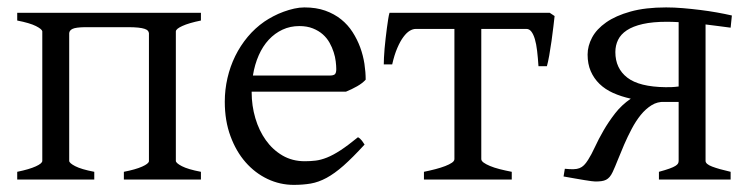

<svg xmlns="http://www.w3.org/2000/svg" viewBox="-20 -489 2040 523"><path d="M317.4 0V-21Q349.6 -27.3 367.2 -35.2Q384.8 -43 385.7 -49.8V-398.4Q385.3 -402.3 382.8 -405.3Q380.4 -408.2 374 -410.4Q367.7 -412.6 356.4 -413.8Q345.2 -415 327.6 -415H211.9Q186.5 -414.6 177.7 -410.4Q168.9 -406.2 168.5 -398.4V-50.8Q168.5 -44.9 184.8 -36.4Q201.2 -27.8 236.8 -21V0H26.9V-21Q60.1 -27.8 77.6 -35.9Q95.2 -43.9 95.2 -50.8V-403.8Q94.2 -409.7 77.9 -418Q61.5 -426.3 26.9 -433.1V-454.1H527.3V-433.1Q494.1 -426.3 476.6 -418.2Q459 -410.2 459 -403.3V-50.8Q459 -44.9 475.3 -36.4Q491.7 -27.8 527.3 -21V0Z M795.4 -418Q770.5 -418 749.5 -408.2Q728.5 -398.4 712.2 -380.9Q695.8 -363.3 684.8 -338.4Q673.8 -313.5 668.9 -283.2H877.4Q888.7 -283.2 892.3 -286.9Q896 -290.5 896 -300.8Q896 -309.6 894.5 -321.8Q893.1 -334 888.9 -346.9Q884.8 -359.9 877.7 -372.6Q870.6 -385.3 859.4 -395.3Q848.1 -405.3 832.3 -411.6Q816.4 -418 795.4 -418ZM976.1 -272Q967.3 -262.2 952.6 -253.9Q938 -245.6 922.4 -239.3H665.5V-237.8Q665.5 -201.2 675.5 -167.2Q685.5 -133.3 704.1 -107.2Q722.7 -81.1 749.5 -65.4Q776.4 -49.8 810.1 -49.8Q825.2 -49.8 839.6 -51.5Q854 -53.2 870.6 -59.8Q887.2 -66.4 907.5 -79.6Q927.7 -92.8 955.1 -115.2Q961.4 -111.8 966.1 -105.5Q970.7 -99.1 973.1 -95.2Q940.4 -59.6 915.8 -37.8Q891.1 -16.1 869.4 -4.4Q847.7 7.3 826.4 11Q805.2 14.6 780.3 14.6Q742.7 14.6 708.7 -1.5Q674.8 -17.6 648.9 -47.1Q623 -76.7 607.7 -118.4Q592.3 -160.2 592.3 -211.9Q592.3 -244.6 599.6 -276.4Q606.9 -308.1 620.8 -336.4Q634.8 -364.7 654.8 -388.7Q674.8 -412.6 700.2 -430.2Q710.9 -437.5 724.4 -444.6Q737.8 -451.7 752.4 -457Q767.1 -462.4 781.5 -465.6Q795.9 -468.8 809.1 -468.8Q841.3 -468.8 866 -460Q890.6 -451.2 909.2 -436.3Q927.7 -421.4 940.4 -401.6Q953.1 -381.8 961.2 -359.9Q969.2 -337.9 972.7 -315.2Q976.1 -292.5 976.1 -272Z M1134.8 0V-21Q1151.4 -24.4 1166.3 -28.3Q1181.2 -32.2 1192.6 -36.6Q1204.1 -41 1210.9 -45.7Q1217.8 -50.3 1217.8 -55.7V-410.2H1112.3Q1104.5 -410.2 1095.9 -405Q1087.4 -399.9 1078.9 -388.4Q1070.3 -377 1062.3 -358.4Q1054.2 -339.8 1048.3 -313.5H1025.4Q1025.4 -320.3 1025.9 -331.8Q1026.4 -343.3 1027.6 -356.9Q1028.8 -370.6 1030.5 -385Q1032.2 -399.4 1033.9 -412.6Q1035.6 -425.8 1037.4 -436.8Q1039.1 -447.8 1041 -454.1H1477.5L1490.7 -445.3Q1489.7 -436 1487.5 -417.2Q1485.4 -398.4 1482.4 -377.7Q1479.5 -356.9 1476.1 -337.9Q1472.7 -318.8 1469.7 -308.6H1446.8Q1445.3 -331.5 1443.1 -350.3Q1440.9 -369.1 1437 -382.3Q1433.1 -395.5 1427.5 -402.8Q1421.9 -410.2 1414.1 -410.2H1291V-55.7Q1291 -50.8 1297.4 -46.1Q1303.7 -41.5 1314.7 -36.9Q1325.7 -32.2 1341.1 -28.3Q1356.4 -24.4 1374 -21V0Z M1774.9 0V-21Q1793 -25.9 1803.7 -29.8Q1814.5 -33.7 1819.8 -37.1Q1825.2 -40.5 1826.9 -43.7Q1828.6 -46.9 1828.6 -50.8V-211.4H1790Q1771 -212.4 1754.9 -202.4Q1738.8 -192.4 1725.3 -175.8Q1711.9 -159.2 1700.7 -137.9Q1689.5 -116.7 1680.2 -95.2Q1670.9 -73.7 1663.1 -54Q1655.3 -34.2 1648.9 -20.5Q1645 -12.2 1640.6 -7.1Q1636.2 -2 1630.9 0.7Q1625.5 3.4 1618.4 4.4Q1611.3 5.4 1601.6 5.4Q1598.6 5.4 1590.8 4.4Q1583 3.4 1571.5 1.5Q1560.1 -0.5 1545.7 -2.9Q1531.2 -5.4 1515.1 -8.3L1518.6 -29.3Q1532.7 -27.8 1542.2 -28.1Q1551.8 -28.3 1558.6 -31Q1565.4 -33.7 1570.8 -39.1Q1576.2 -44.4 1582 -53.7Q1590.8 -67.4 1600.6 -88.6Q1610.4 -109.9 1624 -133.5Q1637.7 -157.2 1655.5 -180.2Q1673.3 -203.1 1698.2 -220.2Q1671.9 -226.1 1650.1 -235.8Q1628.4 -245.6 1613 -260.5Q1597.7 -275.4 1589.1 -295.2Q1580.6 -314.9 1580.6 -340.3Q1580.6 -363.8 1592.8 -386.7Q1605 -409.7 1631.1 -428Q1657.2 -446.3 1697.5 -457.5Q1737.8 -468.8 1794.4 -468.8Q1816.4 -468.8 1840.1 -466.8Q1863.8 -464.8 1887.2 -461.9Q1910.6 -459 1932.6 -455.1Q1954.6 -451.2 1973.6 -446.8L1970.2 -413.6Q1954.1 -416 1936.8 -418Q1919.4 -419.9 1901.9 -422.4V-50.8Q1901.9 -42 1919.9 -35.2Q1938 -28.3 1970.2 -21V0ZM1797.4 -429.7Q1757.8 -429.7 1731 -423.6Q1704.1 -417.5 1687.5 -406.5Q1670.9 -395.5 1663.6 -380.4Q1656.2 -365.2 1656.2 -347.2Q1656.2 -302.7 1688.7 -277.6Q1721.2 -252.4 1793 -251.5Q1801.3 -251.5 1809.3 -251.7Q1817.4 -252 1828.6 -253.4V-428.7Q1820.3 -429.2 1812.3 -429.4Q1804.2 -429.7 1797.4 -429.7Z"/></svg>

Font: Gentium
Style: Regular
Weight: 400
Designer: J. Victor Gaultney
Version: Version 1.03; 2011; OFL 1.1 release